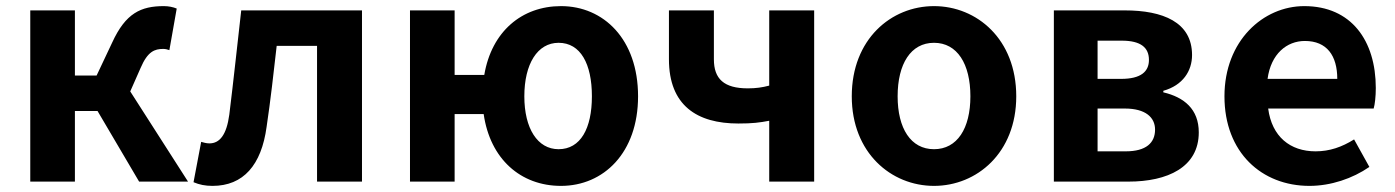

<svg xmlns="http://www.w3.org/2000/svg" viewBox="-20 -594 4562 628"><path d="M406 -295 440 -372C463 -426 486 -434 514 -434C522 -434 528 -432 534 -430L558 -566C546 -571 531 -574 516 -574C441 -574 391 -551 347 -455L296 -347H225V-560H79V0H225V-231H299L435 0H595Z M675 14C776 14 835 -54 852 -179C865 -266 875 -356 885 -444H1017V0H1164V-560H769C756 -446 744 -332 730 -219C721 -152 698 -125 665 -125C654 -125 646 -128 638 -130L613 2C632 10 651 14 675 14Z M1807 -106C1738 -106 1695 -174 1695 -279C1695 -385 1738 -454 1807 -454C1879 -454 1916 -385 1916 -279C1916 -174 1879 -106 1807 -106ZM1467 -349V-560H1321V0H1467V-221H1562C1583 -74 1683 14 1815 14C1954 14 2067 -94 2067 -279C2067 -466 1954 -574 1815 -574C1687 -574 1588 -491 1564 -349Z M2496 0H2643V-560H2496V-314C2473 -308 2453 -305 2426 -305C2348 -305 2315 -336 2315 -400V-560H2168V-400C2168 -249 2260 -190 2395 -190C2442 -190 2464 -193 2496 -199Z M3035 14C3175 14 3304 -94 3304 -279C3304 -466 3175 -574 3035 -574C2895 -574 2766 -466 2766 -279C2766 -94 2895 14 3035 14ZM3035 -106C2959 -106 2916 -174 2916 -279C2916 -385 2959 -454 3035 -454C3111 -454 3154 -385 3154 -279C3154 -174 3111 -106 3035 -106Z M3427 0H3671C3799 0 3901 -47 3901 -161C3901 -237 3853 -276 3785 -292V-297C3849 -315 3879 -362 3879 -414C3879 -522 3783 -560 3659 -560H3427ZM3570 -336V-461H3649C3712 -461 3738 -438 3738 -398C3738 -360 3712 -336 3647 -336ZM3570 -99V-239H3659C3727 -239 3758 -210 3758 -170C3758 -127 3729 -99 3662 -99Z M4263 14C4333 14 4404 -10 4459 -48L4409 -138C4369 -113 4329 -99 4283 -99C4200 -99 4140 -147 4128 -239H4473C4477 -252 4480 -279 4480 -306C4480 -461 4400 -574 4246 -574C4112 -574 3985 -461 3985 -279C3985 -95 4107 14 4263 14ZM4126 -336C4137 -418 4189 -460 4248 -460C4320 -460 4354 -412 4354 -336Z"/></svg>

Font: Noto Sans Mono CJK JP Bold
Style: Regular
Weight: 700
Designer: Ryoko NISHIZUKA (kana & ideographs); Paul D. Hunt (Latin, Greek & Cyrillic); Wenlong ZHANG (bopomofo); Sandoll Communica
Foundry: Adobe Systems Incorporated
Version: Version 1.004;PS 1.004;hotconv 1.0.82;makeotf.lib2.5.63406